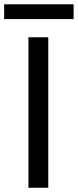

<svg xmlns="http://www.w3.org/2000/svg" viewBox="-45 -887 368 907"><path d="M183.1 0H89.4V-710.9H183.1ZM302.7 -796.9H-25.4V-866.7H302.7Z"/></svg>

Font: MAUL
Style: Regular
Weight: 400
Designer: MAUL
Version: Version 1.0; 2020; ttfautohint (v1.8.3)